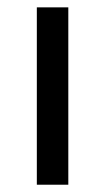

<svg xmlns="http://www.w3.org/2000/svg" viewBox="-20 -507 289 527"><path d="M81.1 0V-486.8H167.5V0Z"/></svg>

Font: Varta Medium
Style: Regular
Weight: 500
Designer: Joana Correia, Viktoriya Grabowska, Eben Sorkin
Foundry: Sorkin Type Co.
Version: Version 1.004